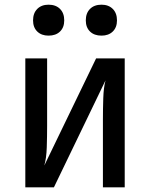

<svg xmlns="http://www.w3.org/2000/svg" viewBox="-20 -799 640 819"><path d="M88 0V-550H181V-262Q181 -218 179.5 -171Q178 -124 169 -93L390 -550H512V0H419V-289Q419 -333 420.5 -379.5Q422 -426 430 -456L210 0ZM413 -647Q382 -647 364 -664.5Q346 -682 346 -712Q346 -743 364 -761Q382 -779 413 -779Q443 -779 461 -761Q479 -743 479 -712Q479 -682 461 -664.5Q443 -647 413 -647ZM187 -647Q157 -647 139 -664.5Q121 -682 121 -712Q121 -743 139 -761Q157 -779 187 -779Q218 -779 236 -761Q254 -743 254 -712Q254 -682 236 -664.5Q218 -647 187 -647Z"/></svg>

Font: JetBrains Mono NL Medium
Style: Regular
Weight: 500
Monospace: yes
Designer: Philipp Nurullin, Konstantin Bulenkov
Foundry: JetBrains
Version: Version 2.305; ttfautohint (v1.8.4.7-5d5b)